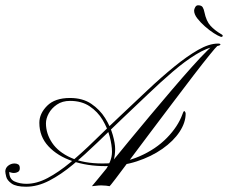

<svg xmlns="http://www.w3.org/2000/svg" viewBox="-90 -697 863 727"><path d="M645 -657Q645 -662 649 -669.5Q653 -677 660 -677Q673 -677 677.5 -669.5Q682 -662 684 -651Q691 -617 707 -599.5Q723 -582 747 -568Q755 -564 753 -560Q751 -556 745 -558Q736 -561 719.5 -571.5Q703 -582 686 -597Q669 -612 657 -627.5Q645 -643 645 -657ZM9 10Q-29 10 -46 -2Q-63 -14 -66.5 -28Q-70 -42 -70 -49Q-69 -62 -58.5 -70Q-48 -78 -35 -78Q-27 -78 -21 -74.5Q-15 -71 -15 -60Q-15 -50 -22 -46Q-29 -42 -37 -42Q-44 -42 -49.5 -44Q-55 -46 -55 -46Q-55 -19 -35 -10Q-15 -1 10 -1Q49 -1 90.5 -23Q132 -45 176 -81.5Q220 -118 266.5 -163.5Q313 -209 362 -255Q415 -305 467.5 -354.5Q520 -404 569 -444Q618 -484 660 -508Q702 -532 735 -532Q746 -532 744.5 -528Q743 -524 728 -522Q693 -516 651.5 -490.5Q610 -465 564 -425.5Q518 -386 469.5 -339.5Q421 -293 371 -246Q325 -202 278.5 -157Q232 -112 186.5 -74Q141 -36 96.5 -13Q52 10 9 10ZM317 -35Q311 -33 303.5 -32.5Q296 -32 299 -37Q302 -42 310.5 -54.5Q319 -67 326.5 -85Q334 -103 334 -122Q334 -147 325.5 -179.5Q317 -212 298.5 -243Q280 -274 249.5 -294.5Q219 -315 175 -315Q146 -315 125.5 -301Q105 -287 94.5 -267.5Q84 -248 84 -230Q84 -191 107.5 -156Q131 -121 179 -99.5Q227 -78 298 -78Q376 -78 438 -105Q500 -132 542 -175Q584 -218 601 -265Q606 -280 609.5 -275.5Q613 -271 613 -267Q613 -233 590 -198Q567 -163 525 -133.5Q483 -104 428 -86Q373 -68 308 -68Q241 -68 184.5 -87Q128 -106 93.5 -143Q59 -180 59 -232Q59 -267 88.5 -296.5Q118 -326 175 -326Q223 -326 255.5 -304Q288 -282 308 -250Q328 -218 337 -186Q346 -154 346 -133Q346 -110 340 -87.5Q334 -65 327.5 -50.5Q321 -36 317 -35ZM258 8Q259 7 278 -16Q297 -39 328 -77Q359 -115 398 -162.5Q437 -210 479 -260Q521 -310 561.5 -357.5Q602 -405 636.5 -443.5Q671 -482 694.5 -505Q718 -528 725 -529Q730 -531 734 -529Q738 -527 732 -522Q728 -519 704 -489.5Q680 -460 643.5 -412.5Q607 -365 564.5 -308.5Q522 -252 480 -196.5Q438 -141 403.5 -94.5Q369 -48 347.5 -20Q326 8 325 8Q321 7 311.5 6Q302 5 293 5Q284 5 272.5 6.5Q261 8 258 8Z"/></svg>

Font: Kapakana
Style: Regular
Weight: 400
Designer: Kousuke Nagai
Version: Version 1.002